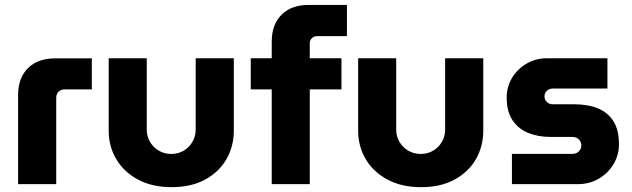

<svg xmlns="http://www.w3.org/2000/svg" viewBox="-20 -750 2576 782"><path d="M53.7 0V-362.3Q53.7 -432.3 93.7 -472.3Q133.7 -512.3 204.7 -512.3H354V-386H243Q228.7 -386 218.8 -376.5Q209 -367 209 -352V0Z M679 12.3Q600 12.3 542.3 -18.5Q484.7 -49.3 453.7 -101.5Q422.7 -153.7 422.7 -218V-512.7H577.7V-222Q577.7 -195.3 590.7 -172.7Q603.7 -150 626.5 -136.5Q649.3 -123 677.7 -123Q706 -123 728.5 -136.5Q751 -150 764 -172.7Q777 -195.3 777 -222V-512.7H932.3V-218Q932.3 -153.7 902.2 -101.5Q872 -49.3 815.3 -18.5Q758.7 12.3 679 12.3Z M1086.7 0V-386H1001.3V-512.7H1086.7V-580Q1086.7 -650 1126.7 -690Q1166.7 -730 1237.3 -730H1393V-602.7H1271Q1259 -602.7 1250.3 -594.5Q1241.7 -586.3 1241.7 -573.7V-512.7H1370.7V-386H1241.7V0Z M1695 12.3Q1616 12.3 1558.3 -18.5Q1500.7 -49.3 1469.7 -101.5Q1438.7 -153.7 1438.7 -218V-512.7H1593.7V-222Q1593.7 -195.3 1606.7 -172.7Q1619.7 -150 1642.5 -136.5Q1665.3 -123 1693.7 -123Q1722 -123 1744.5 -136.5Q1767 -150 1780 -172.7Q1793 -195.3 1793 -222V-512.7H1948.3V-218Q1948.3 -153.7 1918.2 -101.5Q1888 -49.3 1831.3 -18.5Q1774.7 12.3 1695 12.3Z M2065 0V-123.3H2311.7Q2322.3 -123.3 2330.3 -127.8Q2338.3 -132.3 2343 -140.2Q2347.7 -148 2347.7 -157.3Q2347.7 -167.3 2343 -175.2Q2338.3 -183 2330.3 -187.7Q2322.3 -192.3 2311.7 -192.3H2221.7Q2172 -192.3 2131.7 -208.5Q2091.3 -224.7 2067.5 -260.2Q2043.7 -295.7 2043.7 -352.7Q2043.7 -396.7 2065.5 -432.8Q2087.3 -469 2124.7 -490.8Q2162 -512.7 2207 -512.7H2454V-389.3H2230.7Q2217.3 -389.3 2207.5 -380.3Q2197.7 -371.3 2197.7 -357.7Q2197.7 -344 2207.2 -334.7Q2216.7 -325.3 2230.7 -325.3H2318.7Q2374.7 -325.3 2415.5 -308.5Q2456.3 -291.7 2478.7 -256Q2501 -220.3 2501 -162.7Q2501 -118 2478.5 -81Q2456 -44 2418.3 -22Q2380.7 0 2333.7 0Z"/></svg>

Font: MuseoModerno Thin
Style: Regular
Weight: 100
Designer: Pablo Cosgaya, Héctor Gatti, Marcela Romero, and the Authors of The MuseoModerno Project.
Foundry: Omnibus-Type Team
Version: Version 1.003